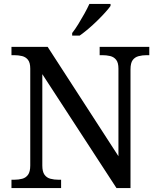

<svg xmlns="http://www.w3.org/2000/svg" viewBox="-20 -951 803 971"><path d="M38 0V-42H51Q74 -42 92.5 -47Q111 -52 122 -67.5Q133 -83 133 -114V-604Q133 -634 121.5 -648.5Q110 -663 91.5 -667.5Q73 -672 51 -672H38V-714H221L579 -161V-604Q579 -634 567.5 -648.5Q556 -663 537.5 -667.5Q519 -672 497 -672H484V-714H735V-672H722Q700 -672 681 -667Q662 -662 651 -647Q640 -632 640 -600V0H569L194 -576V-114Q194 -83 205 -67.5Q216 -52 235 -47Q254 -42 276 -42H289V0ZM345 -784Q360 -803 376 -829Q392 -855 407 -882Q422 -909 432 -931H539V-921Q530 -908 512 -888Q494 -868 471.5 -846Q449 -824 426 -804.5Q403 -785 383 -771H345Z"/></svg>

Font: Noto Serif Hebrew
Style: Regular
Weight: 400
Designer: Monotype Design Team
Foundry: Monotype Imaging Inc.
Version: Version 2.003